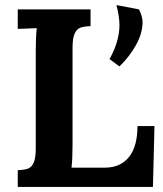

<svg xmlns="http://www.w3.org/2000/svg" viewBox="-20 -737 644 757"><path d="M542 -650Q542 -606 516.5 -560Q491 -514 451 -475L412 -504Q451 -575 451 -638Q451 -672 439 -717L528 -700Q542 -672 542 -650ZM266 -547V-164Q266 -110 262 -76H396Q456 -77 489 -118.5Q522 -160 522 -240H589L583 0H50V-66Q77 -67 91 -72.5Q105 -78 113 -96Q121 -114 121 -153V-536Q121 -592 125 -626L50 -623V-700H337V-634Q310 -633 296 -627.5Q282 -622 274 -604Q266 -586 266 -547Z"/></svg>

Font: Sumana
Style: Bold
Weight: 700
Designer: Cyreal, Alexei Vanyashin (Devanagari), Olga Karpushina (Latin)
Foundry: Cyreal
Version: Version 1.015;PS 001.015;hotconv 1.0.70;makeotf.lib2.5.58329